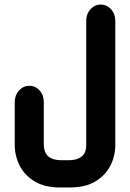

<svg xmlns="http://www.w3.org/2000/svg" viewBox="-20 -651 573 846"><path d="M288 175H244Q176 175 132 148Q88 121 66.5 78.5Q45 36 45 -12V-201Q45 -232 64 -252.5Q83 -273 109 -273Q136 -273 154.5 -252.5Q173 -232 173 -201V-12Q173 0 176.5 12Q180 24 188 33.5Q196 43 212 49Q228 55 254 55H279Q305 55 321 49Q337 43 345.5 33.5Q354 24 357 12Q360 0 360 -12V-559Q360 -590 379 -610.5Q398 -631 423 -631Q450 -631 469 -610.5Q488 -590 488 -559V-12Q488 36 466.5 78.5Q445 121 401 148Q357 175 288 175Z"/></svg>

Font: Beiruti ExtraBold
Style: Regular
Weight: 800
Designer: Arlette Boutros
Foundry: Boutros
Version: Version 1.41